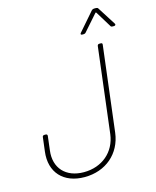

<svg xmlns="http://www.w3.org/2000/svg" viewBox="-131 -989 883 1087"><g transform="rotate(-15 310.0 -446.0)"><path d="M423 -775H432C437 -775 442 -777 445 -781L527 -874C530 -877 532 -876 533 -874L590 -781C592 -776 597 -775 601 -775H610C618 -775 622 -781 618 -787L550 -894C548 -898 543 -900 538 -900H526C521 -900 516 -898 512 -894L419 -787C413 -781 415 -775 423 -775ZM229 8C353 8 445 -71 460 -190L521 -690C522 -696 519 -700 513 -700H503C497 -700 493 -696 492 -690L431 -189C418 -88 339 -20 232 -20C126 -20 64 -88 77 -189L87 -272C87 -278 84 -282 78 -282H69C63 -282 58 -278 58 -272L48 -190C33 -71 105 8 229 8Z"/></g></svg>

Font: Barlow Thin
Style: Italic
Weight: 250
Italic angle: -7°
Designer: Jeremy Tribby
Foundry: Tribby Type
Version: Version 1.422;hotconv 1.0.109;makeotfexe 2.5.65596